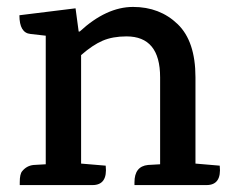

<svg xmlns="http://www.w3.org/2000/svg" viewBox="-20 -534 676 554"><path d="M576 0H368V-8Q368 -54 407 -58L442 -60V-311Q442 -429 345 -429Q305 -429 276 -416.5Q247 -404 214 -375V-62L285 -56Q291 0 247 0H37V-8Q37 -32 44 -40Q57 -56 77 -58L112 -60V-431L68 -436Q36 -439 36 -490L198 -510L207 -443H210Q287 -514 364 -514Q441 -514 492.5 -464.5Q544 -415 544 -311V-62L614 -56Q620 0 576 0Z"/></svg>

Font: Karma SemiBold
Style: Regular
Weight: 600
Designer: Joana Correia
Foundry: Indian Type Foundry
Version: Version 1.202;PS 1.0;hotconv 1.0.78;makeotf.lib2.5.61930; tt